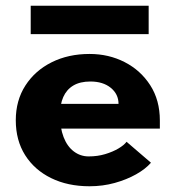

<svg xmlns="http://www.w3.org/2000/svg" viewBox="-20 -639 612 669"><path d="M292 10Q216 10 158 -18.5Q100 -47 67.5 -98.5Q35 -150 35 -220Q35 -289 68.5 -341Q102 -393 160 -422Q218 -451 292 -451Q359 -451 414.5 -422.5Q470 -394 503.5 -342Q537 -290 537 -219V-191H164V-277H393Q393 -311 366 -333Q339 -355 295 -355Q259 -355 235.5 -341Q212 -327 200.5 -301Q189 -275 189 -239Q189 -194 201.5 -161.5Q214 -129 237 -111.5Q260 -94 289 -94Q320 -94 346.5 -102Q373 -110 392.5 -121.5Q412 -133 421 -145L506 -72Q487 -50 454 -31.5Q421 -13 379.5 -1.5Q338 10 292 10ZM87 -520V-619H498V-520Z"/></svg>

Font: Teachers
Style: Regular
Weight: 400
Designer: Alfredo Marco Pradil, Chank Diesel
Version: Version 1.001